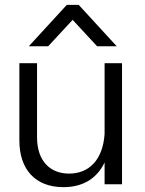

<svg xmlns="http://www.w3.org/2000/svg" viewBox="-20 -761 598 793"><path d="M265 -44C188 -44 133 -95 133 -194V-500H60V-181C60 -61 126 12 242 12C326 12 382 -27 412 -90V0H484V-500H412V-208C405 -102 349 -44 265 -44ZM381 -570H462L305 -741H256L99 -570H179L280 -679Z"/></svg>

Font: Absans
Style: Regular
Weight: 400
Designer: Valerio Monopoli
Version: Version 1.200;Glyphs 3.2 (3217)